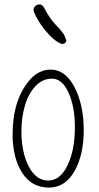

<svg xmlns="http://www.w3.org/2000/svg" viewBox="-20 -841 446 869"><path d="M257 -643Q258 -642 263 -642Q269 -642 274.5 -646.5Q280 -651 280 -657V-659Q279 -660 279 -661Q274 -677 268 -687Q266 -690 251 -709Q249 -711 241 -719.5Q233 -728 231 -730Q203 -760 179 -807Q171 -821 158 -821Q148 -821 140 -814Q132 -807 132 -796Q132 -794 134 -786Q151 -745 185 -703Q226 -654 257 -643ZM359 -252Q359 -140 317 -66Q275 8 201 8Q123 8 80 -59.5Q37 -127 37 -233Q37 -391 117 -482Q158 -526 209 -526Q276 -526 317.5 -446Q359 -366 359 -252ZM92 -360Q77 -308 77 -246Q77 -152 110 -88Q143 -24 198 -24Q253 -24 286 -93.5Q319 -163 319 -264Q319 -357 290.5 -421Q262 -485 215 -485Q172 -485 139.5 -450Q107 -415 92 -360Z"/></svg>

Font: Neythal
Style: Regular
Weight: 400
Designer: Tharique Azeez
Foundry: Tharique Azeez
Version: Version 0.44